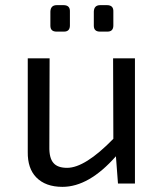

<svg xmlns="http://www.w3.org/2000/svg" viewBox="-20 -714 607 747"><path d="M200 -591Q176 -591 176 -614V-669Q177 -694 201 -694H227Q253 -694 252 -669V-615Q252 -591 229 -591ZM369 -591Q345 -591 345 -614V-669Q346 -694 370 -694H396Q422 -694 421 -669V-615Q421 -591 398 -591ZM505 0H439L431 -106Q326 13 223 13Q157 13 121 -24Q87 -59 88 -123V-487H173L172 -144Q171 -99 188 -80Q204 -61 241 -61Q311 -61 421 -174L420 -487H505Z"/></svg>

Font: Taylor Sans
Style: Regular
Weight: 400
Italic angle: -8°
Designer: Natanael Gama
Version: Version 1.001 September 8, 2015